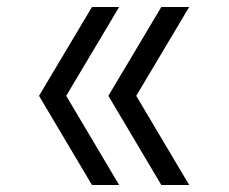

<svg xmlns="http://www.w3.org/2000/svg" viewBox="-20 -531 656 551"><path d="M244 0 92 -256 244 -511H322L170 -256L322 0ZM443 0 291 -256 443 -511H523L371 -256L523 0Z"/></svg>

Font: Overpass Mono Light Light
Style: Regular
Weight: 300
Monospace: yes
Version: Version 4.000